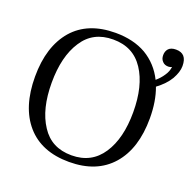

<svg xmlns="http://www.w3.org/2000/svg" viewBox="-131 -867 1006 1007"><g transform="rotate(20 372.5 -363.0)"><path d="M722 -592C737 -619 745 -643 745 -666C745 -713 725 -736 684 -736C665 -736 652 -731 643 -722C634 -712 630 -700 630 -686C630 -671 634 -660 643 -651C651 -642 662 -638 676 -638C684 -638 690 -640 695 -643C693 -626 687 -610 676 -594C665 -577 652 -563 637 -550C612 -601 575 -641 528 -669C481 -696 424 -710 357 -710C254 -710 175 -678 120 -615C65 -551 37 -463 37 -350C37 -237 65 -148 120 -85C175 -22 254 10 357 10C460 10 539 -22 595 -86C650 -149 678 -237 678 -350C678 -413 669 -469 651 -517C682 -540 706 -565 722 -592ZM527 -116C488 -57 432 -27 357 -27C282 -27 226 -56 188 -115C149 -174 130 -252 130 -350C130 -447 149 -526 188 -585C226 -644 282 -673 357 -673C432 -673 488 -644 527 -585C566 -526 585 -447 585 -350C585 -253 566 -175 527 -116Z"/></g></svg>

Font: BUSH 25 TRIRONG 0515 A
Style: Regular
Weight: 400
Designer: Katatrad Team
Foundry: CadsonDemak